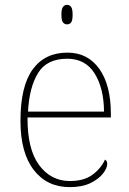

<svg xmlns="http://www.w3.org/2000/svg" viewBox="-20 -758 529 788"><path d="M266 10Q173 10 118.5 -60.5Q64 -131 64 -262Q64 -404 114 -473Q164 -542 257 -542Q340 -542 387.5 -475.5Q435 -409 435 -290V-276H93Q92 -146 140.5 -80.5Q189 -15 267 -15Q324 -15 359 -40.5Q394 -66 411 -103Q416 -100 418 -96Q420 -92 420 -85Q420 -68 402.5 -45.5Q385 -23 351 -6.5Q317 10 266 10ZM407 -300Q406 -397 368 -457Q330 -517 256 -517Q172 -517 136 -458Q100 -399 95 -300ZM255 -658Q245 -658 238.5 -666Q232 -674 232 -698Q232 -721 238.5 -729.5Q245 -738 255 -738Q266 -738 272 -729.5Q278 -721 278 -698Q278 -674 272 -666Q266 -658 255 -658Z"/></svg>

Font: Noto Serif Tibetan Thin
Style: Regular
Weight: 250
Version: Version 2.103